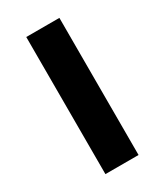

<svg xmlns="http://www.w3.org/2000/svg" viewBox="-169 -728 684 798"><g transform="rotate(-30 173.5 -329.0)"><path d="M94 0V-658H253V0Z"/></g></svg>

Font: Ysabeau ExtraBold
Style: Regular
Weight: 800
Designer: Christian Thalmann (Catharsis Fonts)
Version: Version 2.002